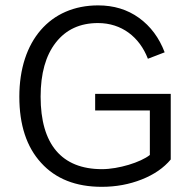

<svg xmlns="http://www.w3.org/2000/svg" viewBox="-20 -702 721 727"><path d="M340.3 -283.7H547.4V-115.2C512.7 -87.4 428.7 -61.5 366.2 -61.5C213.4 -61.5 133.8 -155.8 133.8 -335.9C133.8 -423.3 152.8 -491.7 191.4 -541C230 -590.3 283.2 -614.7 351.1 -614.7C440.4 -614.7 508.3 -562 540 -479.5L603.5 -503.9C582.5 -559.1 550.3 -602.5 506.3 -634.3C462.4 -666 410.6 -681.6 351.6 -681.6C169.4 -681.6 53.2 -546.9 53.2 -335.9C53.2 -229 80.6 -145.5 135.7 -85.4C190.4 -24.9 267.1 5.4 365.2 5.4C419.4 5.4 469.7 -3.9 516.6 -22.5C563.5 -41 600.1 -66.4 626.5 -98.1V-346.7H340.3Z"/></svg>

Font: Estedad Regular
Style: Regular
Weight: 400
Designer: Amin Abedi
Version: Version 7.3